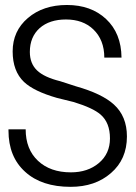

<svg xmlns="http://www.w3.org/2000/svg" viewBox="-20 -721 540 763"><path d="M13.7 -207V-202.1Q13.7 -97.7 80.1 -38.1Q145.5 21.5 260.7 21.5Q358.4 21.5 420.9 -33.2Q484.4 -87.9 484.4 -178.7Q484.4 -258.8 432.6 -305.7Q385.7 -348.6 282.2 -377.9L218.8 -398.4Q155.3 -414.1 127 -441.4Q98.6 -468.8 98.6 -514.6Q98.6 -574.2 137.7 -609.4Q176.8 -643.6 242.2 -643.6Q309.6 -643.6 350.6 -604.5Q394.5 -562.5 394.5 -492.2H462.9Q461.9 -588.9 401.4 -645.5Q341.8 -701.2 246.1 -701.2Q151.4 -701.2 90.8 -649.4Q30.3 -597.7 30.3 -516.6Q30.3 -438.5 75.2 -395.5Q114.3 -358.4 206.1 -332L273.4 -315.4Q349.6 -292 379.9 -265.6Q417 -233.4 417 -170.9Q417 -110.4 373 -73.2Q329.1 -36.1 261.7 -36.1Q179.7 -36.1 130.9 -82Q82 -127.9 82 -207Z"/></svg>

Font: DotumChe
Style: Regular
Weight: 400
Monospace: yes
Version: Version 2.21